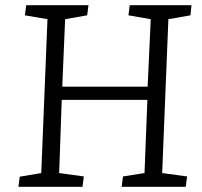

<svg xmlns="http://www.w3.org/2000/svg" viewBox="-20 -720 779 740"><path d="M548 -335H218L208 -53L303 -40L298 0H51L56 -39L139 -53L163 -646L76 -661L81 -700H321L316 -661L231 -646L220 -386H549L561 -646L475 -661L480 -700H718L714 -661L629 -646L605 -53L701 -40L696 0H449L454 -40L537 -53Z"/></svg>

Font: Literata 12pt Light
Style: Italic
Weight: 300
Italic angle: -2°
Designer: Latin by Veronika Burian and Jose Scaglione. Greek by Irene Vlachou. Cyrillic by Vera Evstafieva
Foundry: TypeTogether
Version: Version 3.002